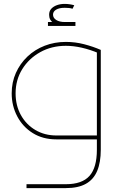

<svg xmlns="http://www.w3.org/2000/svg" viewBox="-20 -715 607 985"><path d="M116 250V230H318Q401 230 439 187.5Q477 145 477 53V-458L497 -459V53Q497 118 478.5 162Q460 206 420.5 228Q381 250 318 250ZM269 0Q200 0 148.5 -32Q97 -64 68.5 -118Q40 -172 40 -236Q40 -293 61.5 -341Q83 -389 121 -425Q159 -461 209.5 -480.5Q260 -500 318 -500Q366 -500 412 -488Q458 -476 497 -459L489 -441Q396 -480 318 -480Q245 -480 186.5 -447.5Q128 -415 94 -360Q60 -305 60 -236Q60 -174 87 -125Q114 -76 161.5 -48Q209 -20 269 -20H493V0ZM313 -582Q279 -582 255.5 -596.5Q232 -611 232 -639Q232 -658 243 -670Q254 -682 272 -688.5Q290 -695 312 -695Q325 -695 338 -693Q351 -691 361 -688L352 -670Q344 -673 333.5 -674Q323 -675 312 -675Q284 -675 268 -665.5Q252 -656 252 -640Q252 -623 268.5 -612.5Q285 -602 313 -602ZM226 -582V-602H367V-582Z"/></svg>

Font: Alexandria Thin
Style: Regular
Weight: 250
Designer: Mohamed Gaber
Foundry: Kief Type Foundry
Version: Version 5.100